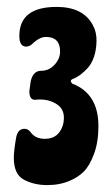

<svg xmlns="http://www.w3.org/2000/svg" viewBox="-20 -757 325 556"><path d="M95 -469 81 -468Q65 -468 65 -493L69 -522Q76 -552 99 -552Q122 -552 138 -569.5Q154 -587 154 -608Q154 -650 113 -650Q96 -650 78 -634Q67 -622 56 -622Q36 -622 36 -653Q36 -737 144 -737Q221 -737 249 -684Q260 -664 259.5 -638Q259 -612 252 -592Q245 -572 234 -560Q212 -536 190 -528Q185 -526 185 -521L189 -515Q265 -486 265 -392Q265 -345 252 -310.5Q239 -276 222 -259.5Q205 -243 183 -234Q154 -221 116.5 -221Q79 -221 49.5 -236.5Q20 -252 20 -300Q20 -320 27 -360Q32 -384 51 -384Q61 -384 68 -375Q82 -355 109.5 -355Q137 -355 151 -373Q165 -391 165 -416.5Q165 -442 144 -455.5Q123 -469 95 -469Z"/></svg>

Font: Chicle
Style: Regular
Weight: 400
Designer: Angel Koziupa and Alejandro Paul
Foundry: Angel Koziupa and Alejandro Paul
Version: Version 1.000